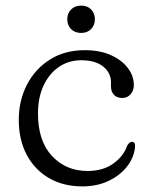

<svg xmlns="http://www.w3.org/2000/svg" viewBox="-20 -654 534 685"><path d="M457.5 -350.5Q457.5 -331 446 -317.8Q434.5 -304.5 416 -304.5Q397 -304.5 386.5 -315.8Q376 -327 376 -345.5V-359.5Q376 -394.5 348 -416.8Q320 -439 270 -439Q224.5 -439 189.8 -415Q155 -391 135.2 -348.2Q115.5 -305.5 115.5 -249Q115.5 -151 165.5 -97.5Q215.5 -44 292.5 -44Q348 -44 384.8 -70.8Q421.5 -97.5 434 -135Q442 -148 450.5 -148Q462.5 -148 462 -132Q459 -93.5 434 -61Q409 -28.5 367.8 -8.8Q326.5 11 274 11Q205.5 11 154.5 -18.8Q103.5 -48.5 75.2 -102Q47 -155.5 47 -226Q47 -296 76.5 -352.5Q106 -409 158.8 -442Q211.5 -475 282.5 -475Q336.5 -475 375.8 -457.2Q415 -439.5 436.2 -411.2Q457.5 -383 457.5 -350.5ZM269.5 -536.5Q247 -536.5 233.5 -550.2Q220 -564 220 -585.5Q220 -606.5 233.5 -620.2Q247 -634 269.5 -634Q292 -634 305.2 -620.2Q318.5 -606.5 318.5 -585.5Q318.5 -564.5 305.2 -550.5Q292 -536.5 269.5 -536.5Z"/></svg>

Font: Fraunces 9pt Soft Light
Style: Regular
Weight: 300
Version: Version 1.000;[0bf87f6ff]